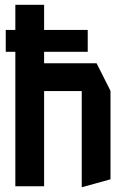

<svg xmlns="http://www.w3.org/2000/svg" viewBox="-20 -777 531 801"><path d="M4 -561V-652H346V-561ZM44 0V-757H164V0ZM321 4V-397H441V-29L322 4ZM164 -397V-513H383L441 -398V-397Z"/></svg>

Font: Foldit Medium
Style: Regular
Weight: 500
Version: Version 1.003